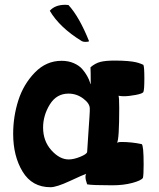

<svg xmlns="http://www.w3.org/2000/svg" viewBox="-20 -766 663 802"><path d="M35 -207Q35 -279 56.5 -346.5Q78 -414 125.5 -463Q173 -512 237 -512Q266 -512 288.5 -502Q311 -492 323.5 -477.5Q336 -463 344 -448.5Q352 -434 355 -424Q358 -414 359 -414Q359 -468 358 -485Q378 -502 399.5 -507.5Q421 -513 459 -513Q489 -513 512.5 -511Q536 -509 548 -506Q560 -503 567.5 -500Q575 -497 577 -496L579 -495Q583 -486 583 -439Q583 -391 579 -382Q576 -375 547 -369.5Q518 -364 497 -364Q487 -364 475 -366Q478 -360 478 -315Q478 -184 469 -170Q476 -173 486 -173Q530 -173 572 -164Q580 -158 580 -79Q580 -35 577 -23Q570 -12 533 -2Q496 8 449 8Q364 8 344 4Q337 -15 337 -28Q337 -36 340 -40Q328 -36 272 -10Q216 16 191 16Q114 16 74.5 -49Q35 -114 35 -207ZM160 -233Q160 -177 194.5 -138.5Q229 -100 267 -100Q288 -100 315 -111Q342 -122 344 -131Q347 -177 349.5 -215.5Q352 -254 353.5 -274.5Q355 -295 355 -301V-313Q355 -334 327.5 -354.5Q300 -375 266 -375Q216 -375 188 -329.5Q160 -284 160 -233ZM188 -721Q210 -746 253 -746Q261 -746 266 -745Q311 -696 352 -594Q349 -591 337 -591Q328 -591 322 -594Q229 -651 188 -721Z"/></svg>

Font: Gorditas
Style: Regular
Weight: 400
Designer: Gustavo Dipre (gbrenda1987@gmail.com)
Foundry: Gustavo Dipre (gbrenda1987@gmail.com)
Version: Version 1.001